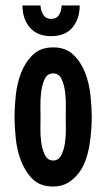

<svg xmlns="http://www.w3.org/2000/svg" viewBox="-20 -670 373 701"><path d="M174 11Q127 11 99.5 -16Q72 -43 57 -82Q42 -121 37.5 -165Q33 -209 33 -243Q33 -277 37.5 -321Q42 -365 57 -404Q72 -443 100 -470Q128 -497 174 -497Q220 -497 248 -470Q276 -443 291 -404Q306 -365 310.5 -321Q315 -277 315 -243Q315 -221 313 -194Q311 -167 306.5 -139.5Q302 -112 293 -86.5Q284 -61 271 -43Q253 -18 229.5 -3.5Q206 11 174 11ZM174 -84Q194 -84 204 -104Q214 -124 217.5 -150.5Q221 -177 220.5 -203.5Q220 -230 220 -243Q220 -256 220.5 -282.5Q221 -309 217.5 -335.5Q214 -362 204.5 -382Q195 -402 174 -402Q153 -402 143.5 -382Q134 -362 130.5 -335.5Q127 -309 127.5 -282.5Q128 -256 128 -243Q128 -230 127.5 -203.5Q127 -177 130.5 -150.5Q134 -124 144 -104Q154 -84 174 -84ZM271 -650Q271 -601 244.5 -569.5Q218 -538 167 -538Q116 -538 89 -569.5Q62 -601 62 -650H128Q128 -633 137.5 -617Q147 -601 167 -601Q187 -601 196 -616.5Q205 -632 205 -650Z"/></svg>

Font: Osterbar
Style: Regular
Weight: 500
Width: 3
Designer: Peter Wiegel, Basierend auf Erbar schmal-halbfette Grotesk v. Jacob Erbar
Foundry: Peter Wiegel
Version: Version 1.0